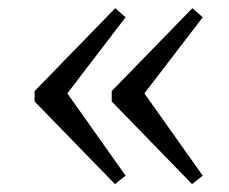

<svg xmlns="http://www.w3.org/2000/svg" viewBox="-20 -447 569 478"><path d="M458.9 -426.6 484.7 -404 339.5 -214.5 484.7 -9.7 458.1 11.3 258.1 -194.4V-220.2ZM266.9 -426.6 292.7 -404 147.6 -214.5 292.7 -9.7 266.1 11.3 66.1 -194.4V-220.2Z"/></svg>

Font: Playfair 9pt Light
Style: Regular
Weight: 300
Designer: Claus Eggers Sørensen
Foundry: Claus Eggers Sørensen
Version: Version 2.001;gftools[0.9.30]